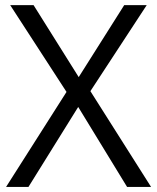

<svg xmlns="http://www.w3.org/2000/svg" viewBox="-20 -734 617 754"><path d="M573.2 0H479L287.1 -314L91.8 0H3.9L241.2 -373L20 -713.9H111.8L289.1 -431.2L467.8 -713.9H556.2L335 -376Z"/></svg>

Font: f07686384
Style: Regular
Weight: 400
Foundry: Ascender Corporation
Version: Version 1.10